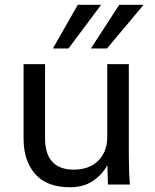

<svg xmlns="http://www.w3.org/2000/svg" viewBox="-20 -768 643 799"><path d="M271 11.2Q174.8 11.2 126.5 -43.7Q78.1 -98.6 78.1 -191.4V-501H167.5V-191.4Q167.5 -127 198 -94.5Q228.5 -62 286.1 -62Q352.1 -62 389.2 -99.6Q426.3 -137.2 426.3 -196.8V-501H516.1V-124Q516.1 -57.1 520.5 0H429.2L426.8 -80.6Q405.8 -42 367.2 -15.4Q328.6 11.2 271 11.2ZM358.4 -566.4 476.1 -748H577.6L425.3 -566.4ZM200.2 -566.4 303.7 -748H400.9L265.1 -566.4Z"/></svg>

Font: Muli
Style: Regular
Weight: 400
Designer: Vernon Adams
Foundry: newtypography
Version: Version 2; ttfautohint (v1.00rc1.6-4cba) -l 8 -r 50 -G 200 -